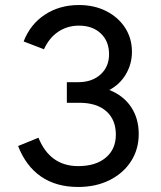

<svg xmlns="http://www.w3.org/2000/svg" viewBox="-20 -732 642 764"><path d="M291 12Q203.5 12 143.2 -29.5Q83 -71 52 -151L133 -184Q179 -71 291 -71Q361 -71 401 -104.8Q441 -138.5 441 -196Q441 -256 402.8 -289.5Q364.5 -323 296 -323H246V-405H291Q346.5 -405 380.2 -435.8Q414 -466.5 414 -516Q414 -568 381 -599Q348 -630 294 -630Q248.5 -630 212.2 -606Q176 -582 155 -536L74 -567Q100.5 -635.5 158.8 -673.8Q217 -712 294 -712Q355 -712 402.8 -687.8Q450.5 -663.5 477.8 -621.5Q505 -579.5 505 -526Q505 -477.5 481 -436.8Q457 -396 415 -374Q471.5 -351.5 501.8 -306Q532 -260.5 532 -199Q532 -137.5 501.2 -90Q470.5 -42.5 416 -15.2Q361.5 12 291 12Z"/></svg>

Font: Overpass
Style: Regular
Weight: 400
Designer: Delve Withrington, Dave Bailey, Thomas Jockin
Foundry: Delve Fonts LLC
Version: Version 4.000